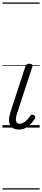

<svg xmlns="http://www.w3.org/2000/svg" viewBox="-20 -1030 340 1550"><path d="M131 16Q82 16 62 -19.5Q42 -55 66 -130L185 -494Q190 -506 196 -510.5Q202 -515 216 -515Q233 -515 239 -509Q245 -503 241 -491L118 -115Q104 -72 110 -51.5Q116 -31 138 -31Q155 -31 171 -40.5Q187 -50 200.5 -64.5Q214 -79 224 -94Q228 -101 235 -104Q242 -107 253 -100Q264 -94 265 -86.5Q266 -79 261 -71Q248 -50 229 -30Q210 -10 185.5 3Q161 16 131 16ZM0 490H300V500H0ZM0 -20H300V0H0ZM0 -505H300V-500H0ZM0 -1010H300V-1000H0Z"/></svg>

Font: Playwrite MX Guides
Style: Regular
Weight: 400
Designer: Veronika Burian, José Scaglione
Foundry: TypeTogether
Version: Version 1.003